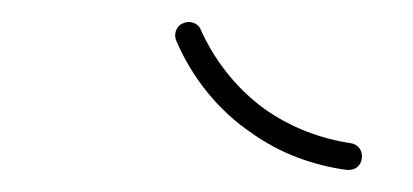

<svg xmlns="http://www.w3.org/2000/svg" viewBox="-20 -767 372 173"><path d="M207 -647C232 -629 262 -618 292 -614C299 -613 305 -617 306 -624C307 -631 303 -637 296 -638C269 -642 243 -652 221 -667C195 -685 174 -711 161 -740C159 -746 151 -749 145 -746C139 -744 136 -736 139 -730C153 -697 177 -667 207 -647Z"/></svg>

Font: LS
Style: LightAlt
Weight: 250
Designer: BSozoo
Foundry: BSozoo
Version: Version 001.000